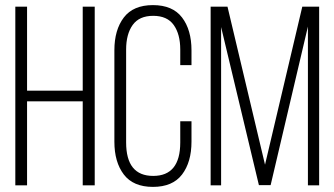

<svg xmlns="http://www.w3.org/2000/svg" viewBox="-20 -726 1310 752"><path d="M304 -329H86V0H40V-700H86V-371H304V-700H351V0H304Z M730 -529V-471H686V-532Q686 -592 660.5 -628Q635 -664 580 -664Q525 -664 499.5 -628Q474 -592 474 -532V-168Q474 -37 580 -37Q686 -37 686 -168V-251H730V-171Q730 -91 693 -42.5Q656 6 579 6Q502 6 465 -42.5Q428 -91 428 -171V-529Q428 -609 465 -657.5Q502 -706 579 -706Q656 -706 693 -657.5Q730 -609 730 -529Z M1186 -622 1040 -1H994L846 -620V0H805V-700H871L1018 -81L1164 -700H1230V0H1186Z"/></svg>

Font: TypoPRO Bebas Neue
Style: Regular
Weight: 400
Designer: Ryoichi Tsunekawa
Foundry: Ryoichi Tsunekawa
Version: Version 001.003